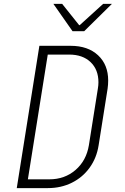

<svg xmlns="http://www.w3.org/2000/svg" viewBox="-20 -965 640 985"><path d="M66 0 182 -730H342Q431 -730 483 -681.5Q535 -633 535 -552Q535 -531 532 -510L486 -220Q476 -155 440 -105Q404 -55 348.5 -27.5Q293 0 226 0ZM233 -45Q312 -45 367.5 -93Q423 -141 436 -220L482 -510Q485 -527 485 -543Q485 -608 444.5 -646.5Q404 -685 335 -685H225L123 -45ZM412 -805H352L254 -945H299L386 -836H389L509 -945H554Z"/></svg>

Font: JetBrains Mono Extra Light
Style: Italic
Weight: 200
Italic angle: -9°
Monospace: yes
Designer: Philipp Nurullin, Konstantin Bulenkov
Foundry: JetBrains
Version: 2.002